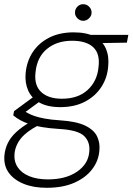

<svg xmlns="http://www.w3.org/2000/svg" viewBox="-49 -662 631 914"><path d="M173 232Q110 232 63.5 213Q17 194 -7.5 160Q-32 126 -28 78Q-25 46 -11.5 18.5Q2 -9 28.5 -33.5Q55 -58 96 -82L133 -65Q77 -36 50.5 -3Q24 30 20 70Q17 107 35.5 134.5Q54 162 91 177Q128 192 179 192Q264 192 317.5 155.5Q371 119 376 61Q381 14 351.5 -14.5Q322 -43 234 -48Q186 -51 151 -57Q116 -63 90.5 -71.5Q65 -80 46.5 -90.5Q28 -101 14 -113L18 -133L116 -205L154 -189L53 -115L56 -139Q70 -131 83.5 -123.5Q97 -116 116 -109.5Q135 -103 164 -97.5Q193 -92 239 -89Q315 -84 356.5 -64Q398 -44 413 -13Q428 18 424 56Q420 104 389.5 144Q359 184 304.5 208Q250 232 173 232ZM238 -152Q177 -152 139 -173.5Q101 -195 85 -231.5Q69 -268 73 -313Q78 -370 107 -414Q136 -458 185.5 -483Q235 -508 301 -508Q364 -508 401.5 -487.5Q439 -467 455 -430.5Q471 -394 466 -346Q462 -292 433.5 -248Q405 -204 355.5 -178Q306 -152 238 -152ZM246 -192Q323 -192 368.5 -234Q414 -276 420 -343Q428 -406 395 -437Q362 -468 294 -468Q222 -468 174.5 -429Q127 -390 120 -317Q113 -256 147 -224Q181 -192 246 -192ZM380 -456 369 -496H562L555 -459ZM347 -563Q332 -563 320 -574.5Q308 -586 308 -602Q308 -619 319.5 -630.5Q331 -642 347 -642Q364 -642 375.5 -630Q387 -618 387 -602Q387 -587 375 -575Q363 -563 347 -563Z"/></svg>

Font: DM Sans 24pt ExtraLight
Style: Italic
Weight: 250
Italic angle: -10°
Designer: Colophon Foundry, Jonny Pinhorn
Foundry: Colophon Foundry
Version: Version 4.004;gftools[0.9.30]